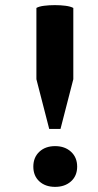

<svg xmlns="http://www.w3.org/2000/svg" viewBox="-20 -721 384 749"><path d="M172 -218 122 -412V-690Q132 -696 152 -698.5Q172 -701 194 -701Q216 -701 235.5 -698.5Q255 -696 266 -690V-412L216 -218ZM110 -71Q110 -107 133.5 -129Q157 -151 195 -151Q233 -151 257 -129Q281 -107 281 -71Q281 -35 257 -13.5Q233 8 195 8Q157 8 133.5 -13.5Q110 -35 110 -71Z"/></svg>

Font: PT Serif
Style: Bold
Weight: 700
Designer: A.Korolkova, O.Umpeleva, V.Yefimov
Foundry: ParaType Ltd
Version: Version 1.000W OFL; ttfautohint (v1.6)